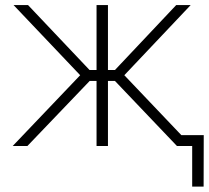

<svg xmlns="http://www.w3.org/2000/svg" viewBox="-20 -562 804 739"><path d="M28.8 0 288.6 -272.5 32.2 -542.5H87.9L324.7 -292.5H351.6V-542.5H395.5V-292.5H422.4L658.2 -542.5H713.9L458.5 -272.5L717.8 0H661.1L422.4 -250.5H395.5V0H351.6V-250.5H325.2L85.4 0ZM719.7 156.2V0H672.4V-42H764.2L763.7 156.2Z"/></svg>

Font: Inter 16pt ExtraLight
Style: Regular
Weight: 250
Version: Version 4.001;git-66647c0bb